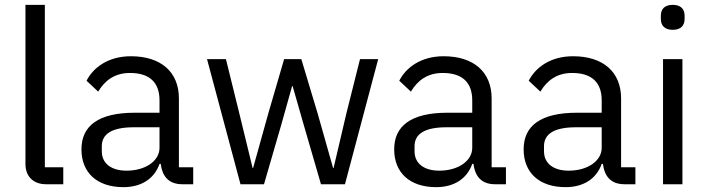

<svg xmlns="http://www.w3.org/2000/svg" viewBox="-20 -760 2920 792"><path d="M241 0V-70H165V-740H85V-83C85 -35 115 0 170 0Z M777 0V-70H718V-354C718 -463 644 -528 520 -528C427 -528 365 -482 337 -427L385 -382C413 -429 454 -459 516 -459C598 -459 638 -419 638 -346V-295H536C386 -295 316 -241 316 -144C316 -48 380 12 489 12C561 12 616 -21 638 -84H643C649 -36 673 0 732 0ZM502 -56C440 -56 400 -85 400 -136V-157C400 -207 441 -235 532 -235H638V-150C638 -97 581 -56 502 -56Z M972 0H1069L1141 -248L1185 -405H1187L1232 -248L1304 0H1403L1540 -516H1465L1409 -293L1356 -67H1354L1290 -293L1223 -516H1152L1087 -293L1024 -67H1022L967 -293L912 -516H834Z M2067 0V-70H2008V-354C2008 -463 1934 -528 1810 -528C1717 -528 1655 -482 1627 -427L1675 -382C1703 -429 1744 -459 1806 -459C1888 -459 1928 -419 1928 -346V-295H1826C1676 -295 1606 -241 1606 -144C1606 -48 1670 12 1779 12C1851 12 1906 -21 1928 -84H1933C1939 -36 1963 0 2022 0ZM1792 -56C1730 -56 1690 -85 1690 -136V-157C1690 -207 1731 -235 1822 -235H1928V-150C1928 -97 1871 -56 1792 -56Z M2601 0V-70H2542V-354C2542 -463 2468 -528 2344 -528C2251 -528 2189 -482 2161 -427L2209 -382C2237 -429 2278 -459 2340 -459C2422 -459 2462 -419 2462 -346V-295H2360C2210 -295 2140 -241 2140 -144C2140 -48 2204 12 2313 12C2385 12 2440 -21 2462 -84H2467C2473 -36 2497 0 2556 0ZM2326 -56C2264 -56 2224 -85 2224 -136V-157C2224 -207 2265 -235 2356 -235H2462V-150C2462 -97 2405 -56 2326 -56Z M2755 -637C2789 -637 2804 -655 2804 -682V-695C2804 -722 2789 -740 2755 -740C2721 -740 2706 -722 2706 -695V-682C2706 -655 2721 -637 2755 -637ZM2715 0H2795V-516H2715Z"/></svg>

Font: IBM Plex Thai Looped
Style: Regular
Weight: 400
Designer: Mike Abbink, Paul van der Laan, Pieter van Rosmalen, Ben Mitchell, Mark Frömberg
Foundry: Bold Monday
Version: Version 1.0